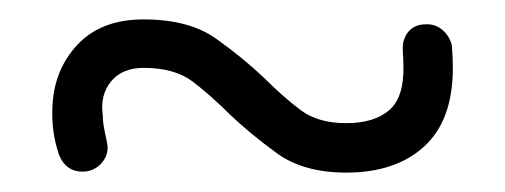

<svg xmlns="http://www.w3.org/2000/svg" viewBox="-20 -343 521 198"><path d="M396 -276Q396 -281 395.5 -288Q395 -295 396 -300Q401 -318 420 -318Q430 -318 437 -311.5Q444 -305 446 -296Q447 -283 447 -273Q447 -219 417.5 -192Q388 -165 337 -165Q293 -165 265.5 -185Q238 -205 217 -225Q197 -245 178.5 -259Q160 -273 128 -273Q106 -273 94.5 -259Q83 -245 86 -224Q86 -216 88.5 -205Q91 -194 91 -191Q91 -181 83.5 -173.5Q76 -166 65 -166Q48 -166 41 -183Q33 -206 34 -231Q35 -270 59.5 -296.5Q84 -323 128 -323Q175 -323 203 -303Q231 -283 252 -263Q272 -243 290 -229.5Q308 -216 337 -216Q366 -216 381.5 -229.5Q397 -243 396 -276Z"/></svg>

Font: Libertine Sup
Style: Regular
Weight: 400
Designer: Bastien Sozeau
Foundry: NBR — Bastien Sozeau
Version: Version 2.003; ttfautohint (v1.8.4.7-5d5b);gftools[0.9.33]